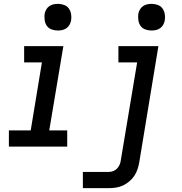

<svg xmlns="http://www.w3.org/2000/svg" viewBox="-20 -759 940 994"><path d="M26 0V-84H139L197 -436H105V-520H308L235 -84H328V0ZM280 -601Q263 -601 247.5 -606.5Q232 -612 223 -624.5Q214 -637 211.5 -653.5Q209 -670 211 -687Q213 -698 219 -709Q225 -720 235 -727Q245 -734 256.5 -736.5Q268 -739 280 -739Q296 -739 311.5 -733.5Q327 -728 336 -715.5Q345 -703 348 -686.5Q351 -670 348 -653Q346 -642 340 -631Q334 -620 324 -613Q314 -606 302.5 -603.5Q291 -601 280 -601ZM409 215V131H545Q556 131 568 126Q580 121 588 111.5Q596 102 600.5 90.5Q605 79 606 67L690 -436H593V-520H800L701 81Q698 99 692 117Q686 135 675.5 151Q665 167 649.5 180Q634 193 617 201Q600 209 581.5 212Q563 215 545 215ZM765 -601Q748 -601 732.5 -606.5Q717 -612 708 -624.5Q699 -637 696.5 -653.5Q694 -670 696 -687Q698 -698 704 -709Q710 -720 720 -727Q730 -734 741.5 -736.5Q753 -739 765 -739Q781 -739 796.5 -733.5Q812 -728 821 -715.5Q830 -703 833 -686.5Q836 -670 833 -653Q831 -642 825 -631Q819 -620 809 -613Q799 -606 787.5 -603.5Q776 -601 765 -601Z"/></svg>

Font: Iosevka Etoile Medium Oblique
Style: Regular
Weight: 500
Italic angle: -9°
Designer: Belleve Invis
Foundry: Belleve Invis
Version: Version 15.5.2; ttfautohint (v1.8.4)